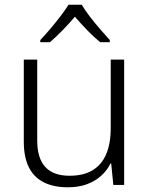

<svg xmlns="http://www.w3.org/2000/svg" viewBox="-20 -785 636 815"><path d="M507 -532V0H461L452 -91H449Q435 -62 409.5 -39Q384 -16 349 -3Q314 10 268 10Q207 10 165 -11.5Q123 -33 102 -76Q81 -119 81 -184V-532H138V-189Q138 -113 172.5 -76Q207 -39 275 -39Q334 -39 372.5 -62Q411 -85 430.5 -130Q450 -175 450 -242V-532ZM327 -765Q339 -744 360 -716.5Q381 -689 404.5 -662Q428 -635 446 -615V-606H405Q378 -628 350 -657Q322 -686 298 -714Q274 -686 246.5 -657.5Q219 -629 192 -606H151V-615Q170 -635 193 -662Q216 -689 237 -716.5Q258 -744 271 -765Z"/></svg>

Font: Noto Sans Khmer Light
Style: Regular
Weight: 300
Version: Version 2.003